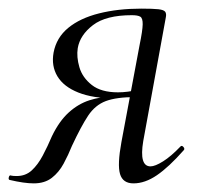

<svg xmlns="http://www.w3.org/2000/svg" viewBox="-42 -416 463 445"><path d="M36.2 9Q25.2 9 11.2 7Q-2.8 5 -19.8 1Q-23 0 -21.5 -5.5Q-20 -11 -16 -9Q-12 -8 -3.4 -8Q17.4 -8 31.6 -21.1Q45.8 -34.2 57 -55.3Q68.2 -76.4 78.4 -100.4Q95.2 -135.2 117.2 -155.2Q139.2 -175.2 165.3 -183.6Q191.4 -192 219.4 -192L224.4 -188Q173.6 -188 139.6 -201.5Q105.6 -215 91.1 -239.1Q76.6 -263.2 82.2 -294.2Q88.8 -329 116.3 -351.5Q143.8 -374 187.7 -385Q231.6 -396 285.4 -396Q312.6 -396 325.1 -394.6Q337.6 -393.2 340.9 -388.7Q344.2 -384.2 342.2 -375L290 -89Q280.2 -30.4 306.8 -30.4Q317.4 -30.4 335.9 -42Q354.4 -53.6 375.8 -76Q379 -80 383 -75.5Q387 -71 383.8 -67.8Q349.4 -28.8 321.7 -9.9Q294 9 267.4 9Q242.6 9 236.2 -12.7Q229.8 -34.4 239.4 -86.6L281.6 -312Q288.4 -345 288.7 -359.4Q289 -373.8 283.2 -377.3Q277.4 -380.8 263.6 -380.8Q203.6 -380.8 173.5 -357.8Q143.4 -334.8 138.2 -304.4Q135 -284.2 142 -260.2Q149 -236.2 170.7 -219.1Q192.4 -202 231.4 -202Q253.6 -202 278.4 -208L272.4 -191Q227.8 -191 203.2 -181.7Q178.6 -172.4 162.4 -148.1Q146.2 -123.8 124.8 -78Q116.4 -57 105.5 -36.8Q94.6 -16.6 78.1 -3.8Q61.6 9 36.2 9Z"/></svg>

Font: Cormorant Light
Style: Italic
Weight: 300
Italic angle: -10°
Designer: Christian Thalmann (Catharsis Fonts)
Foundry: Catharsis Fonts
Version: Version 4.000